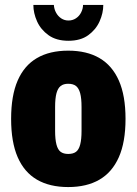

<svg xmlns="http://www.w3.org/2000/svg" viewBox="-20 -745 553 777"><path d="M256 12Q181 12 129.5 -18Q78 -48 51.5 -109Q25 -170 25 -264Q25 -358 51.5 -419Q78 -480 129.5 -510Q181 -540 256 -540Q331 -540 382.5 -510Q434 -480 461 -419Q488 -358 488 -264Q488 -170 461 -109Q434 -48 382.5 -18Q331 12 256 12ZM256 -122Q276 -122 287.5 -130.5Q299 -139 304.5 -160Q310 -181 310 -215V-312Q310 -347 304.5 -367.5Q299 -388 287.5 -397Q276 -406 256 -406Q237 -406 225.5 -397Q214 -388 208.5 -367.5Q203 -347 203 -312V-215Q203 -181 208.5 -160Q214 -139 225.5 -130.5Q237 -122 256 -122ZM257 -580Q208 -580 176.5 -602.5Q145 -625 130 -658.5Q115 -692 115 -725H198Q199 -708 207 -693.5Q215 -679 228 -670.5Q241 -662 257 -662Q274 -662 287.5 -671Q301 -680 308.5 -695Q316 -710 316 -725H398Q398 -692 383 -658.5Q368 -625 337 -602.5Q306 -580 257 -580Z"/></svg>

Font: Archivo Condensed Black
Style: Regular
Weight: 900
Width: 3
Designer: Hector Gatti
Foundry: Omnibus-Type
Version: Version 2.001